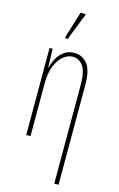

<svg xmlns="http://www.w3.org/2000/svg" viewBox="-148 -832 694 1123"><g transform="rotate(15 199.0 -270.5)"><path d="M303 232V-365Q303 -445 279.5 -479Q256 -513 216 -513Q188 -513 160.5 -491.5Q133 -470 115 -426.5Q97 -383 97 -316V0H71V-527H90L93 -415H95Q102 -443 117 -471Q132 -499 157.5 -518Q183 -537 219 -537Q269 -537 299 -498.5Q329 -460 329 -375V232ZM145 -606V-618L193 -773H223V-766L160 -606Z"/></g></svg>

Font: Noto Sans ExtraCondensed Thin
Style: Regular
Weight: 100
Width: 2
Designer: Monotype Design Team
Foundry: Monotype Imaging Inc.
Version: Version 2.013; ttfautohint (v1.8.4.7-5d5b)